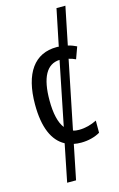

<svg xmlns="http://www.w3.org/2000/svg" viewBox="-143 -818 673 1084"><g transform="rotate(-15 193.5 -276.0)"><path d="M245 10C284 10 325 0 355 -18V-89C323 -73 288 -63 251 -63C238 -63 227 -64 216 -68L297 -466C311 -463 324 -458 337 -452L362 -521C348 -528 331 -535 312 -539L357 -760H305L261 -546C257 -547 252 -547 248 -547C119 -547 47 -448 47 -265C47 -131 84 -47 152 -11L108 208H160L201 6C215 9 229 10 245 10ZM132 -266C132 -400 170 -470 246 -473L171 -101C145 -134 132 -190 132 -266Z"/></g></svg>

Font: Noto Sans Condensed
Style: Regular
Weight: 400
Width: 3
Designer: Monotype Design Team
Foundry: Monotype Imaging Inc.
Version: Version 2.013